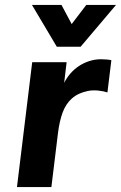

<svg xmlns="http://www.w3.org/2000/svg" viewBox="-20 -761 492 781"><path d="M49 0 111 -508H251L241 -424Q251 -444 266 -461.5Q281 -479 300.5 -492Q320 -505 343 -512.5Q366 -520 391 -520Q399 -520 413 -519Q427 -518 433 -516L417 -385Q403 -390 380 -392.5Q357 -395 338 -391Q298 -383 273 -361Q248 -339 235 -304Q222 -269 216 -221L189 0ZM211 -571 110 -741H230L300 -610H231L331 -741H452L308 -571Z"/></svg>

Font: Inclusive Sans
Style: Italic
Weight: 400
Italic angle: -7°
Designer: Olivia King
Foundry: Olivia King
Version: Version 2.004